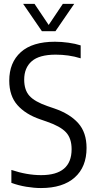

<svg xmlns="http://www.w3.org/2000/svg" viewBox="-20 -966 496 996"><path d="M192.5 9.5Q157.5 9.5 116.5 2.8Q75.5 -4 39 -17.5V-84.5Q119.5 -57.5 193.5 -57.5Q351.5 -57.5 351.5 -192Q351.5 -248.5 322.2 -279.8Q293 -311 223 -335L188.5 -347Q112.5 -373 70.2 -421Q28 -469 28 -547.5Q28 -641.5 88 -695.5Q148 -749.5 265 -749.5Q299 -749.5 335 -744.5Q371 -739.5 398.5 -730.5V-663.5Q366.5 -673.5 334.2 -678Q302 -682.5 269 -682.5Q183.5 -682.5 144.5 -648.2Q105.5 -614 105.5 -553Q105.5 -499 132.8 -468.8Q160 -438.5 226.5 -415.5L261.5 -403.5Q342 -376 385.5 -327.5Q429 -279 429 -198.5Q429 -99.5 367.2 -45Q305.5 9.5 192.5 9.5ZM197.5 -804 100 -946H159L232.5 -836.5L306 -946H365L267.5 -804Z"/></svg>

Font: Encode Sans Cnd
Style: Regular
Weight: 400
Width: 3
Designer: Multiple Designers
Foundry: Impallari Type
Version: Version 3.002; ttfautohint (v1.8.3) -l 8 -r 50 -G 200 -x 14 